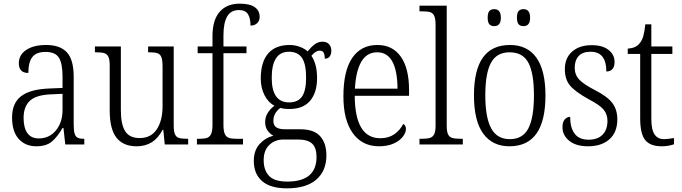

<svg xmlns="http://www.w3.org/2000/svg" viewBox="-20 -790 3728 1050"><path d="M46 -148Q46 -226 95.5 -264Q145 -302 249 -306L322 -309V-372Q322 -442 302.5 -474Q283 -506 229 -506Q178 -506 156.5 -477.5Q135 -449 135 -391Q83 -391 83 -444Q83 -490 123.5 -517Q164 -544 232 -544Q309 -544 346 -503.5Q383 -463 383 -371V-109Q383 -76 388 -59.5Q393 -43 404.5 -37Q416 -31 438 -31H441V0H337L327 -90H322Q293 -40 262.5 -15Q232 10 179 10Q119 10 82.5 -30Q46 -70 46 -148ZM322 -189V-277L259 -274Q178 -271 143.5 -239Q109 -207 109 -145Q109 -92 129.5 -62.5Q150 -33 192 -33Q250 -33 286 -77Q322 -121 322 -189Z M580 -185V-434Q580 -465 572.5 -480Q565 -495 550 -499.5Q535 -504 505 -504H499V-536H641V-187Q641 -110 664.5 -72.5Q688 -35 744 -35Q806 -35 837.5 -83Q869 -131 869 -209V-425Q869 -461 862.5 -477.5Q856 -494 841 -499Q826 -504 795 -504H790V-536H930V-104Q930 -71 937 -55.5Q944 -40 959 -35.5Q974 -31 1004 -31H1009V0H881L873 -80H869Q845 -34 810 -12Q775 10 727 10Q654 10 617 -37Q580 -84 580 -185Z M1057 -31H1073Q1099 -31 1113.5 -36.5Q1128 -42 1135 -58.5Q1142 -75 1142 -108V-499H1061V-536H1142V-593Q1142 -680 1181 -725Q1220 -770 1291 -770Q1346 -770 1373 -751Q1400 -732 1400 -698Q1400 -676 1386 -663Q1372 -650 1350 -650Q1350 -690 1336 -712.5Q1322 -735 1287 -735Q1242 -735 1222 -699.5Q1202 -664 1202 -597V-536H1328V-499H1202V-108Q1202 -75 1209 -58.5Q1216 -42 1230.5 -36.5Q1245 -31 1271 -31H1309V0H1057Z M1368 90Q1368 33 1399 -1.5Q1430 -36 1475 -48Q1456 -58 1443 -76.5Q1430 -95 1430 -123Q1430 -173 1481 -212Q1447 -229 1426.5 -269.5Q1406 -310 1406 -360Q1406 -450 1446 -497Q1486 -544 1564 -544Q1594 -544 1621 -533.5Q1648 -523 1662 -509Q1683 -534 1701.5 -548Q1720 -562 1744 -562Q1767 -562 1779.5 -548Q1792 -534 1792 -513Q1792 -493 1783 -481Q1774 -469 1756 -469Q1756 -491 1750 -502Q1744 -513 1728 -513Q1717 -513 1706.5 -506.5Q1696 -500 1683 -485Q1714 -439 1714 -363Q1714 -284 1676 -239Q1638 -194 1564 -194Q1531 -194 1513 -200Q1475 -171 1475 -130Q1475 -105 1490.5 -94Q1506 -83 1540 -83H1623Q1697 -83 1731 -45Q1765 -7 1765 60Q1765 144 1710 192Q1655 240 1549 240Q1459 240 1413.5 200.5Q1368 161 1368 90ZM1654 -365Q1654 -440 1631.5 -473.5Q1609 -507 1560 -507Q1466 -507 1466 -364Q1466 -230 1561 -230Q1610 -230 1632 -262.5Q1654 -295 1654 -365ZM1711 68Q1711 18 1687 -4.5Q1663 -27 1609 -27H1530Q1484 -27 1453 2.5Q1422 32 1422 86Q1422 141 1451.5 172Q1481 203 1551 203Q1711 203 1711 68Z M1858 -263Q1858 -402 1906 -473Q1954 -544 2044 -544Q2127 -544 2172 -480Q2217 -416 2217 -298V-266H1920Q1921 -34 2060 -34Q2105 -34 2136.5 -56Q2168 -78 2185 -112Q2200 -105 2200 -84Q2200 -65 2183 -42.5Q2166 -20 2132.5 -5Q2099 10 2053 10Q1961 10 1909.5 -61.5Q1858 -133 1858 -263ZM2154 -305Q2152 -504 2043 -504Q1986 -504 1956 -452.5Q1926 -401 1921 -305Z M2274 -31H2284Q2316 -31 2331.5 -36Q2347 -41 2354.5 -56Q2362 -71 2362 -104V-655Q2362 -688 2354.5 -703.5Q2347 -719 2332.5 -723.5Q2318 -728 2289 -728H2274V-759H2423V-104Q2423 -71 2430 -56Q2437 -41 2452.5 -36Q2468 -31 2500 -31H2511V0H2274Z M2572 -268Q2572 -407 2621 -475.5Q2670 -544 2769 -544Q2864 -544 2913.5 -474.5Q2963 -405 2963 -268Q2963 10 2766 10Q2673 10 2622.5 -59.5Q2572 -129 2572 -268ZM2900 -268Q2900 -390 2869.5 -447Q2839 -504 2767 -504Q2696 -504 2665 -446.5Q2634 -389 2634 -268Q2634 -148 2666 -88.5Q2698 -29 2768 -29Q2839 -29 2869.5 -88Q2900 -147 2900 -268ZM2647 -693Q2647 -719 2656 -729.5Q2665 -740 2683 -740Q2719 -740 2719 -693Q2719 -647 2683 -647Q2665 -647 2656 -657.5Q2647 -668 2647 -693ZM2807 -693Q2807 -719 2816 -729.5Q2825 -740 2843 -740Q2879 -740 2879 -693Q2879 -647 2843 -647Q2825 -647 2816 -657.5Q2807 -668 2807 -693Z M3056 -94Q3056 -123 3068.5 -137Q3081 -151 3098 -151Q3098 -92 3122.5 -59Q3147 -26 3199 -26Q3248 -26 3275 -53Q3302 -80 3302 -129Q3302 -165 3281 -190.5Q3260 -216 3200 -247Q3126 -288 3097.5 -322Q3069 -356 3069 -412Q3069 -473 3109 -508Q3149 -543 3216 -543Q3275 -543 3308 -517Q3341 -491 3341 -451Q3341 -426 3329.5 -412.5Q3318 -399 3296 -399Q3296 -507 3210 -507Q3166 -507 3144.5 -483.5Q3123 -460 3123 -420Q3123 -381 3147.5 -355Q3172 -329 3232 -298Q3301 -263 3328.5 -227Q3356 -191 3356 -137Q3356 -67 3313 -28.5Q3270 10 3196 10Q3130 10 3093 -20Q3056 -50 3056 -94Z M3481 -143V-495H3413V-524Q3457 -527 3477 -552Q3491 -568 3498 -592.5Q3505 -617 3509 -657H3542V-536H3657V-495H3542V-140Q3542 -81 3559.5 -55Q3577 -29 3611 -29Q3628 -29 3666 -35V-1Q3635 10 3599 10Q3536 10 3508.5 -24Q3481 -58 3481 -143Z"/></svg>

Font: Noto Serif NarrowLight
Style: Regular
Weight: 300
Width: 4
Designer: Monotype Design Team
Foundry: Monotype Imaging Inc.
Version: Version 1.001